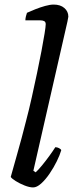

<svg xmlns="http://www.w3.org/2000/svg" viewBox="-20 -820 319 840"><path d="M125 0Q109 0 87.5 -8.5Q66 -17 48.5 -28Q31 -39 27 -46Q30 -56 37 -81.5Q44 -107 54 -142Q64 -177 74.5 -216Q85 -255 94 -291Q107 -340 119 -394Q131 -448 142 -500Q153 -552 161.5 -597Q170 -642 175 -673Q180 -704 180 -714Q180 -724 173.5 -727.5Q167 -731 156 -731H91Q91 -739 93.5 -749Q96 -759 98 -764Q113 -771 134.5 -779.5Q156 -788 177.5 -794Q199 -800 215 -800Q244 -800 261.5 -785Q279 -770 279 -747Q279 -745 275 -725.5Q271 -706 266 -686L126 -73L136 -66Q148 -77 164 -96.5Q180 -116 196 -138Q212 -160 222 -176Q230 -176 238 -172Q246 -168 248 -163Q242 -142 228.5 -114.5Q215 -87 197 -60.5Q179 -34 160 -17Q141 0 125 0Z"/></svg>

Font: Texturina 12pt Medium
Style: Italic
Weight: 500
Italic angle: -11°
Designer: Guillermo Torres Carreño
Foundry: Omnibus-Type
Version: Version 1.002